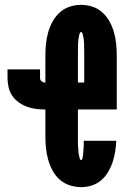

<svg xmlns="http://www.w3.org/2000/svg" viewBox="-20 -763 540 791"><path d="M315 8Q291 8 267.5 0.5Q244 -7 226 -23Q208 -39 196.5 -60.5Q185 -82 178.5 -105Q172 -128 169.5 -152Q167 -176 167 -200V-312H165Q146 -312 127 -314.5Q108 -317 90.5 -323.5Q73 -330 57 -341.5Q41 -353 30.5 -368.5Q20 -384 15.5 -403Q11 -422 11 -441V-477H145V-441Q145 -433 151.5 -428Q158 -423 165 -423H167V-535Q167 -559 169.5 -583Q172 -607 178.5 -630Q185 -653 196.5 -674Q208 -695 226 -711.5Q244 -728 267 -735.5Q290 -743 314 -743Q338 -743 361 -735.5Q384 -728 402 -711.5Q420 -695 431.5 -674Q443 -653 449.5 -630Q456 -607 458.5 -583Q461 -559 461 -535V-312H301V-200Q301 -196 301 -191.5Q301 -187 301 -183Q301 -179 301 -175Q301 -171 301 -167Q301 -163 301.5 -158.5Q302 -154 302.5 -150Q303 -146 303 -142Q303 -138 303.5 -133.5Q304 -129 305 -125Q306 -121 307 -117Q308 -113 309 -108.5Q310 -104 315 -104Q318 -104 319 -108Q320 -112 320.5 -115Q321 -118 321.5 -121.5Q322 -125 322.5 -128.5Q323 -132 323 -135.5Q323 -139 323.5 -142Q324 -145 324 -148.5Q324 -152 324.5 -155.5Q325 -159 325 -162.5Q325 -166 325 -169.5Q325 -173 325 -176Q325 -179 325 -183H459Q458 -161 454.5 -138.5Q451 -116 444 -95Q437 -74 425.5 -54.5Q414 -35 397 -20.5Q380 -6 358.5 1Q337 8 315 8ZM301 -423H327V-535Q327 -558 326.5 -580.5Q326 -603 320 -625Q319 -627 317.5 -629Q316 -631 314 -631Q312 -631 310.5 -629Q309 -627 308 -625Q302 -603 301.5 -580.5Q301 -558 301 -535Z"/></svg>

Font: Iosevka SS04 Heavy
Style: Regular
Weight: 900
Monospace: yes
Designer: Belleve Invis
Foundry: Belleve Invis
Version: Version 19.0.0; ttfautohint (v1.8.4)